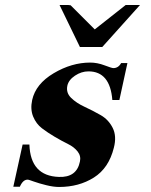

<svg xmlns="http://www.w3.org/2000/svg" viewBox="-20 -730 601 764"><path d="M487 -479 455 -332H427Q418 -446 332 -446Q304 -446 278.5 -429Q253 -412 248 -389Q242 -361 263 -340.5Q284 -320 316.5 -305Q349 -290 380.5 -272Q412 -254 428.5 -221Q445 -188 433 -142Q413 -61 353.5 -23.5Q294 14 215 14Q193 14 164.5 7Q136 0 115 -7.5Q94 -15 92 -15Q72 -17 59 13H33L70 -155H97Q101 -30 214 -26Q285 -23 298 -87Q303 -109 289 -127Q275 -145 250.5 -157Q226 -169 198 -185.5Q170 -202 147 -219.5Q124 -237 112 -266Q100 -295 108 -332Q122 -396 193.5 -438.5Q265 -481 339 -481Q367 -481 396 -470Q425 -459 431 -459Q451 -459 462 -479ZM537 -710 387 -543H298L217 -710Q222 -710 233 -710Q244 -710 252 -710L261 -709L357 -613L480 -710Z"/></svg>

Font: GFS Artemisia
Style: Bold Italic
Weight: 700
Italic angle: -12°
Designer: Designed by Takis Katsoulidis and George D. Matthiopoulos.
Foundry: Designed by Takis Katsoulidis and George D. Matthiopoulos.
Version: Version 1.0